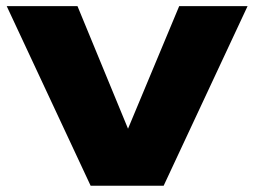

<svg xmlns="http://www.w3.org/2000/svg" viewBox="-20 -591 809 611"><path d="M422.2 -97 352.4 -97.6 550.2 -571.4H767.8L500.8 0H268.4L1.4 -571.4H226.6Z"/></svg>

Font: Unbounded
Style: Regular
Weight: 400
Designer: Luke Prowse, Jean-Baptiste Morizot, Fátima Lázaro, Florian Runge
Foundry: NaN
Version: Version 1.701;gftools[0.9.28.dev5+ged2979d]